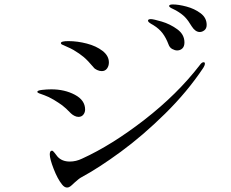

<svg xmlns="http://www.w3.org/2000/svg" viewBox="-20 -859 1040 864"><path d="M843 -740Q827 -767 812.5 -782Q798 -797 772 -812Q765 -816 758 -819Q751 -822 746 -825.5Q741 -829 741 -832Q741 -839 758 -839Q783 -839 819 -829.5Q855 -820 882.5 -799.5Q910 -779 910 -747Q910 -731 900 -723Q890 -715 879 -715Q859 -715 843 -740ZM738 -660Q727 -689 711.5 -709.5Q696 -730 670 -746Q668 -747 660.5 -751.5Q653 -756 649.5 -759.5Q646 -763 646 -766Q646 -773 659 -773Q670 -773 707.5 -762Q745 -751 777.5 -727.5Q810 -704 810 -668Q810 -650 800.5 -641Q791 -632 777 -632Q767 -632 755 -638.5Q743 -645 738 -660ZM401 -556Q375 -587 356.5 -602.5Q338 -618 311 -634Q297 -642 283.5 -647.5Q270 -653 265 -656Q264 -656 259 -658.5Q254 -661 254 -665Q254 -674 288 -674Q328 -674 370.5 -663Q413 -652 441.5 -630Q470 -608 470 -578Q470 -562 461.5 -550.5Q453 -539 438 -539Q428 -539 417 -544Q406 -549 401 -556ZM259 -29Q239 -54 221.5 -99Q204 -144 204 -164Q204 -181 214 -181Q218 -181 225 -172Q232 -163 239 -154Q259 -132 294 -132Q322 -132 349 -145Q483 -206 630.5 -320.5Q778 -435 879 -566Q888 -579 896 -579Q902 -579 902 -573Q902 -565 895 -554Q823 -446 723 -347.5Q623 -249 523.5 -176Q424 -103 346 -61Q336 -56 314 -36Q303 -25 296 -20Q289 -15 282 -15Q270 -15 259 -29ZM299 -349Q275 -374 260 -385Q245 -396 222 -410Q198 -424 179.5 -430.5Q161 -437 156 -439Q148 -442 148 -446Q148 -452 169.5 -454.5Q191 -457 211 -457Q271 -457 317 -432.5Q363 -408 363 -366Q363 -353 355 -343Q347 -333 333 -333Q324 -333 314.5 -338Q305 -343 299 -349Z"/></svg>

Font: Shippori Mincho
Style: Regular
Weight: 400
Designer: FONTDASU
Foundry: FONTDASU / Google Inc. / but / Adobe
Version: Version 3.110; ttfautohint (v1.8.3)